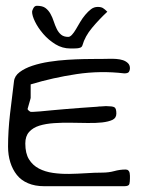

<svg xmlns="http://www.w3.org/2000/svg" viewBox="-20 -643 496 663"><path d="M7.8 -136.7Q7.8 -190.4 14.6 -249.5Q21.5 -308.6 28.3 -362.3Q30.3 -380.9 47.9 -394Q65.4 -407.2 91.8 -416Q118.2 -424.8 149.9 -429.7Q181.6 -434.6 212.4 -436.5Q243.2 -438.5 270.5 -439Q297.9 -439.5 314.5 -439.5Q320.3 -439.5 331.1 -439.5Q341.8 -439.5 354.5 -439.9Q367.2 -440.4 380.9 -439.5Q394.5 -438.5 404.8 -435.1Q415 -431.6 421.9 -424.8Q428.7 -418 428.7 -407.2Q428.7 -400.4 425.3 -395Q421.9 -389.6 409.2 -389.6Q327.1 -399.4 245.1 -387.2Q163.1 -375 85.9 -351.6Q85.9 -349.6 85.9 -341.8V-314.5Q85.9 -306.6 85.9 -304.7Q85.9 -302.7 84 -297.4Q82 -292 80.6 -285.6Q79.1 -279.3 77.1 -273.4Q75.2 -267.6 75.2 -266.6Q75.2 -264.6 79.1 -261.2Q83 -257.8 85.9 -256.8H95.7Q100.6 -256.8 118.2 -258.3Q135.7 -259.8 159.2 -262.2Q182.6 -264.6 209 -266.6Q235.4 -268.6 258.8 -270.5Q282.2 -272.5 300.3 -273.4Q318.4 -274.4 323.2 -275.4H327.1Q331.1 -275.4 335.4 -275.9Q339.8 -276.4 342.8 -276.4H349.6Q367.2 -276.4 374.5 -272.9Q381.8 -269.5 381.8 -251Q381.8 -235.4 368.2 -229Q354.5 -222.7 332.5 -220.2Q310.5 -217.8 282.2 -218.3Q253.9 -218.8 224.6 -219.2Q195.3 -219.7 166.5 -217.8Q137.7 -215.8 115.7 -209Q93.8 -202.1 80.6 -187.5Q67.4 -172.9 67.4 -147.5Q67.4 -113.3 80.1 -92.8Q92.8 -72.3 114.3 -61Q135.7 -49.8 163.1 -45.9Q190.4 -42 219.2 -42.5Q248 -43 277.3 -44.9Q306.6 -46.9 332 -46.9Q355.5 -46.9 374.5 -52.2Q393.6 -57.6 414.1 -57.6Q419.9 -57.6 423.3 -54.2Q426.8 -50.8 427.7 -45.9Q428.7 -41 428.7 -36.1V-27.3Q428.7 -15.6 426.8 -7.8Q424.8 0 409.2 0H132.8Q100.6 0 76.7 -10.3Q52.7 -20.5 38.1 -39.1Q23.4 -57.6 15.6 -82.5Q7.8 -107.4 7.8 -136.7ZM90.8 -602.5Q90.8 -606.4 95.2 -614.7Q99.6 -623 107.4 -623Q127 -623 137.2 -615.2Q147.5 -607.4 154.3 -595.2Q161.1 -583 165.5 -569.3Q169.9 -555.7 175.8 -543.5Q181.6 -531.2 190.9 -523.4Q200.2 -515.6 215.8 -515.6Q221.7 -515.6 228.5 -522.9Q235.4 -530.3 242.2 -542Q249 -553.7 256.8 -566.9Q264.6 -580.1 274.4 -591.8Q284.2 -603.5 294.4 -611.3Q304.7 -619.1 317.4 -619.1Q329.1 -619.1 335.4 -615.2Q341.8 -611.3 350.6 -602.5Q322.3 -576.2 297.9 -546.9Q273.4 -517.6 264.6 -486.3Q262.7 -480.5 257.3 -478.5Q252 -476.6 246.1 -476.1Q240.2 -475.6 233.9 -475.6Q227.5 -475.6 222.7 -475.6Q195.3 -475.6 171.4 -490.2Q147.5 -504.9 129.4 -525.9Q111.3 -546.9 101.1 -567.9Q90.8 -588.9 90.8 -602.5Z"/></svg>

Font: Swanky and Moo Moo
Style: Regular
Weight: 400
Designer: Kimberly Geswein
Foundry: Kimberly Geswein
Version: Version 1.002 2001